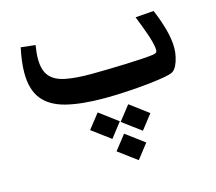

<svg xmlns="http://www.w3.org/2000/svg" viewBox="-90 -411 936 833"><g transform="rotate(-15 377.5 5.5)"><path d="M362.3 11.2Q257.8 11.2 189.5 -6.3Q121.1 -23.9 87.4 -66.7Q53.7 -109.4 53.7 -184.1Q53.7 -232.9 67.4 -296.4L132.3 -289.1Q126.5 -254.9 126.5 -228Q126.5 -176.8 148.9 -150.1Q171.4 -123.5 217 -114.3Q262.7 -105 332.5 -105Q362.3 -105 403.3 -106Q444.3 -106.9 486.8 -108.4Q529.3 -109.9 563.5 -112.1Q597.7 -114.3 613.8 -116.7Q626 -118.7 629.6 -123.5Q633.3 -128.4 631.3 -144.5Q627.4 -171.9 613 -212.4Q598.6 -252.9 582.5 -293L665 -299.3Q684.1 -254.9 697.3 -208Q710.4 -161.1 710.4 -120.6Q710.4 -102.5 705.8 -81.8Q701.2 -61 693.4 -44.9Q684.6 -27.3 673.1 -21Q661.6 -14.6 633.8 -9.8Q602.5 -4.4 556.6 0.5Q510.7 5.4 459.5 8.3Q408.2 11.2 362.3 11.2ZM485.9 190.6 402.5 128.6 454 63 537 125ZM348.7 190.6 265.3 128.6 316.8 63 399.8 125ZM435.6 309.3 352.2 247.3 403.7 181.6 486.7 243.6Z"/></g></svg>

Font: Markazi Text
Style: Regular
Weight: 400
Designer: Borna Izadpanah (Arabic designer), Fiona Ross (Arabic design director) and Florian Runge (Latin designer)
Foundry: Borna Izadpanah and Florian Runge
Version: Version 1.000